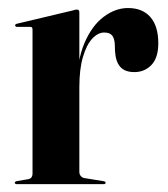

<svg xmlns="http://www.w3.org/2000/svg" viewBox="-20 -470 430 490"><path d="M176.5 -250Q176.5 -315.5 195.5 -360Q214.5 -404.5 244.5 -427Q274.5 -449.5 306.5 -449.5Q344 -449.5 364 -426.2Q384 -403 384 -359.5Q384 -322.5 366.5 -304.2Q349 -286 323 -286Q298.5 -286 286.8 -299.5Q275 -313 273.5 -340L273 -355.5Q272.5 -371 266.5 -379Q260.5 -387 246 -387Q230 -387 215.5 -371.5Q201 -356 191.8 -325Q182.5 -294 182.5 -247ZM182.5 -439V-273.5V-31Q182.5 -25.5 186 -21Q189.5 -16.5 195.5 -15.5L245 -7.5Q247.5 -7 248.5 -6Q249.5 -5 249.5 -3.5Q249.5 -2 248.2 -1Q247 0 244.5 0H23Q20.5 0 19 -1.2Q17.5 -2.5 17.5 -3.5Q17.5 -5 19.2 -6.2Q21 -7.5 24 -8L51 -12.5Q57.5 -13.5 60.2 -17.2Q63 -21 63 -26V-394Q63 -397.5 61.8 -399.5Q60.5 -401.5 56.5 -401.5H22.5Q21 -401.5 19.8 -402.8Q18.5 -404 18.5 -405Q18.5 -406.5 19.8 -407.8Q21 -409 23.5 -409.5L166.5 -443.5Q170.5 -445 172.8 -445.2Q175 -445.5 177 -445.5Q180 -445.5 181.2 -443.5Q182.5 -441.5 182.5 -439Z"/></svg>

Font: Fraunces 120pt SemiBold
Style: Regular
Weight: 600
Version: Version 1.000;[b76b70a41]